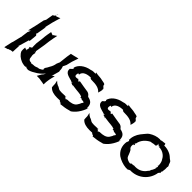

<svg xmlns="http://www.w3.org/2000/svg" viewBox="52 -1295 1995 1995"><g transform="rotate(45 1049.0 -297.5)"><path d="M17 16 18 17C29 14 44 9 57 6C59 5 63 1 64 -1C65 -1 67 0 68 0C69 0 72 0 72 1H73C71 -1 75 -4 76 -5C87 -8 101 -10 113 -11C115 -39 114 -68 117 -97C115 -98 113 -98 111 -98C113 -100 114 -103 115 -104L147 -213C148 -214 148 -215 148 -216C149 -215 150 -215 151 -215L157 -212V-213C161 -242 163 -272 166 -301L159 -310C157 -312 152 -316 150 -316C152 -317 157 -324 157 -326L173 -421C174 -425 176 -429 178 -431L177 -432C175 -429 171 -426 168 -424L189 -515C197 -547 208 -578 216 -607V-608C202 -600 185 -596 171 -591C169 -593 162 -596 160 -596C166 -600 173 -613 174 -619H173C173 -618 170 -615 169 -613L162 -600C161 -599 157 -596 156 -596V-595C159 -595 163 -593 165 -591L138 -573L137 -574C133 -547 128 -519 123 -492L110 -469L90 -374C83 -343 75 -311 68 -282H69C74 -288 84 -294 92 -299C90 -296 88 -291 87 -288L80 -270C80 -270 78 -267 77 -267C74 -241 70 -212 66 -186C66 -185 66 -184 67 -183C66 -182 65 -180 64 -179L41 -84C41 -84 40 -82 39 -82V-79L37 -75C31 -44 24 -13 17 16Z M173 -133C170 -113 170 -96 172 -80C185 -46 218 -19 256 -4C269 1 321 15 324 -2C326 4 339 14 336 8V7L337 6C343 10 350 9 354 9C355 10 354 11 354 11C374 7 398 -2 421 -17C458 -36 491 -63 517 -95C513 -85 507 -74 500 -64L496 -63C486 -44 475 -27 466 -11C478 -11 495 -11 508 -10L524 -7C543 -5 562 -1 578 2H579C579 -19 580 -45 585 -69V-70C589 -93 596 -118 602 -139H601C595 -132 578 -130 569 -124C573 -127 577 -133 581 -138L601 -210C600 -210 599 -209 599 -209C599 -209 599 -210 598 -210L596 -242C595 -253 589 -265 587 -273C592 -283 600 -296 605 -309L621 -373C629 -397 638 -422 645 -444H644C626 -440 606 -434 586 -430L555 -423C555 -422 555 -423 554 -423L555 -422L547 -373C543 -340 540 -308 536 -276H535C535 -275 533 -273 533 -272L522 -246C518 -218 508 -194 495 -174C484 -154 480 -143 469 -130C469 -127 467 -122 466 -118C467 -110 466 -108 468 -107C469 -107 470 -106 471 -105C459 -94 445 -86 428 -79C412 -84 397 -65 365 -66C356 -64 347 -63 337 -63C339 -61 336 -57 329 -65L330 -66C298 -66 286 -78 285 -115C280 -130 283 -151 288 -170V-171C286 -170 280 -170 278 -172H277C274 -173 273 -174 271 -175C274 -175 276 -176 278 -177C281 -178 286 -177 288 -177C286 -178 283 -181 282 -183L281 -184C281 -185 279 -188 279 -188C285 -221 291 -257 296 -291L304 -354C309 -387 316 -423 323 -454H322C313 -448 300 -437 288 -431C287 -429 284 -424 281 -423C281 -424 282 -425 282 -426C271 -429 262 -435 250 -438L241 -388C238 -368 235 -345 234 -325L224 -244C223 -223 225 -199 225 -182C221 -182 213 -178 211 -175C206 -171 198 -167 194 -166C202 -166 208 -161 214 -158C213 -158 212 -159 211 -159C208 -159 206 -161 205 -163V-162C206 -161 206 -157 206 -154C206 -145 202 -132 197 -124C190 -127 179 -131 173 -133ZM198 -124C206 -131 201 -123 202 -122C202 -122 201 -123 198 -124ZM465 -111C465 -111 466 -111 466 -111C466 -112 466 -115 465 -117ZM465 -118C465 -120 464 -122 465 -120ZM600 -210C600 -210 601 -211 601 -211C601 -211 601 -212 600 -212Z M656 -304 657 -303C651 -243 716 -240 763 -224C759 -220 763 -218 770 -222C772 -224 776 -226 777 -228C775 -225 772 -218 771 -213C776 -211 788 -211 796 -202C797 -202 797 -202 798 -201C797 -202 796 -202 796 -202C797 -203 801 -205 800 -208H801V-207C810 -206 820 -205 831 -203C872 -196 915 -198 944 -185C945 -182 945 -172 945 -170C946 -172 949 -174 952 -174C960 -172 964 -175 964 -175C964 -175 962 -174 961 -172C972 -160 1006 -171 1006 -154H1005C1001 -149 987 -127 992 -133C991 -125 981 -112 971 -95C952 -70 912 -60 868 -60L865 -59C864 -61 851 -54 845 -49C847 -61 839 -58 835 -60C835 -61 835 -61 836 -62C837 -63 830 -70 820 -69C820 -69 834 -71 839 -72L840 -73C796 -71 742 -66 725 -79C718 -83 704 -93 692 -95C679 -100 665 -110 652 -124L651 -123C652 -113 658 -98 659 -87L660 -56C661 -50 662 -42 662 -36L663 -37C688 -9 727 1 777 1C788 1 797 0 808 0C808 1 809 1 809 0C810 0 810 -4 820 3C823 6 827 11 829 13H830C828 11 826 9 826 6L828 8C831 14 842 11 843 15C845 17 845 23 845 24H846C887 20 920 16 956 5C963 3 971 2 977 0C987 -6 996 -15 1004 -22C1013 -31 1023 -39 1035 -57C1057 -87 1074 -123 1083 -153H1082L1072 -137C1074 -202 1051 -223 998 -234C986 -248 979 -259 957 -266C912 -274 865 -279 823 -288C824 -285 815 -276 811 -271L812 -276C812 -281 806 -281 803 -283C802 -285 803 -288 803 -289C803 -291 796 -287 794 -289C793 -290 793 -293 794 -294H793C793 -293 790 -291 789 -290C754 -283 742 -291 750 -326V-329H751C751 -329 750 -337 762 -333C764 -332 766 -330 766 -328L767 -329C770 -381 830 -396 878 -395C879 -394 878 -391 880 -388C891 -382 901 -382 901 -383C967 -383 1010 -375 1040 -339L1047 -364C1049 -372 1051 -381 1052 -389C1051 -390 1050 -390 1049 -390C1050 -393 1052 -399 1052 -401C1049 -412 1035 -418 1029 -426C1026 -432 1026 -441 1024 -445C1012 -454 996 -453 977 -458C953 -465 931 -464 907 -467C898 -468 881 -470 879 -476L878 -475C881 -473 883 -467 883 -463V-461C881 -460 878 -458 876 -458C861 -457 844 -461 819 -451C742 -438 687 -391 677 -340H678L680 -342C681 -341 684 -334 686 -332C685 -332 683 -333 682 -333C681 -334 682 -328 678 -324C671 -318 661 -309 656 -304ZM682 -343C683 -344 684 -344 683 -343ZM768 -215V-216H767ZM768 -215C769 -214 770 -213 771 -213L770 -208C770 -209 769 -210 769 -211C768 -212 768 -214 768 -215ZM798 -201C800 -199 802 -197 804 -196V-197C803 -198 800 -200 798 -201ZM813 -290C816 -290 819 -289 822 -289C823 -289 823 -288 823 -288C820 -289 816 -289 813 -290ZM882 -459C881 -460 882 -460 883 -460C883 -458 884 -458 882 -459ZM881 -387C882 -386 882 -385 883 -384V-385C883 -386 882 -386 881 -387Z M1131 -304 1132 -303C1126 -243 1191 -240 1238 -224C1234 -220 1238 -218 1245 -222C1247 -224 1251 -226 1252 -228C1250 -225 1247 -218 1246 -213C1251 -211 1263 -211 1271 -202C1272 -202 1272 -202 1273 -201C1272 -202 1271 -202 1271 -202C1272 -203 1276 -205 1275 -208H1276V-207C1285 -206 1295 -205 1306 -203C1347 -196 1390 -198 1419 -185C1420 -182 1420 -172 1420 -170C1421 -172 1424 -174 1427 -174C1435 -172 1439 -175 1439 -175C1439 -175 1437 -174 1436 -172C1447 -160 1481 -171 1481 -154H1480C1476 -149 1462 -127 1467 -133C1466 -125 1456 -112 1446 -95C1427 -70 1387 -60 1343 -60L1340 -59C1339 -61 1326 -54 1320 -49C1322 -61 1314 -58 1310 -60C1310 -61 1310 -61 1311 -62C1312 -63 1305 -70 1295 -69C1295 -69 1309 -71 1314 -72L1315 -73C1271 -71 1217 -66 1200 -79C1193 -83 1179 -93 1167 -95C1154 -100 1140 -110 1127 -124L1126 -123C1127 -113 1133 -98 1134 -87L1135 -56C1136 -50 1137 -42 1137 -36L1138 -37C1163 -9 1202 1 1252 1C1263 1 1272 0 1283 0C1283 1 1284 1 1284 0C1285 0 1285 -4 1295 3C1298 6 1302 11 1304 13H1305C1303 11 1301 9 1301 6L1303 8C1306 14 1317 11 1318 15C1320 17 1320 23 1320 24H1321C1362 20 1395 16 1431 5C1438 3 1446 2 1452 0C1462 -6 1471 -15 1479 -22C1488 -31 1498 -39 1510 -57C1532 -87 1549 -123 1558 -153H1557L1547 -137C1549 -202 1526 -223 1473 -234C1461 -248 1454 -259 1432 -266C1387 -274 1340 -279 1298 -288C1299 -285 1290 -276 1286 -271L1287 -276C1287 -281 1281 -281 1278 -283C1277 -285 1278 -288 1278 -289C1278 -291 1271 -287 1269 -289C1268 -290 1268 -293 1269 -294H1268C1268 -293 1265 -291 1264 -290C1229 -283 1217 -291 1225 -326V-329H1226C1226 -329 1225 -337 1237 -333C1239 -332 1241 -330 1241 -328L1242 -329C1245 -381 1305 -396 1353 -395C1354 -394 1353 -391 1355 -388C1366 -382 1376 -382 1376 -383C1442 -383 1485 -375 1515 -339L1522 -364C1524 -372 1526 -381 1527 -389C1526 -390 1525 -390 1524 -390C1525 -393 1527 -399 1527 -401C1524 -412 1510 -418 1504 -426C1501 -432 1501 -441 1499 -445C1487 -454 1471 -453 1452 -458C1428 -465 1406 -464 1382 -467C1373 -468 1356 -470 1354 -476L1353 -475C1356 -473 1358 -467 1358 -463V-461C1356 -460 1353 -458 1351 -458C1336 -457 1319 -461 1294 -451C1217 -438 1162 -391 1152 -340H1153L1155 -342C1156 -341 1159 -334 1161 -332C1160 -332 1158 -333 1157 -333C1156 -334 1157 -328 1153 -324C1146 -318 1136 -309 1131 -304ZM1157 -343C1158 -344 1159 -344 1158 -343ZM1243 -215V-216H1242ZM1243 -215C1244 -214 1245 -213 1246 -213L1245 -208C1245 -209 1244 -210 1244 -211C1243 -212 1243 -214 1243 -215ZM1273 -201C1275 -199 1277 -197 1279 -196V-197C1278 -198 1275 -200 1273 -201ZM1288 -290C1291 -290 1294 -289 1297 -289C1298 -289 1298 -288 1298 -288C1295 -289 1291 -289 1288 -290ZM1357 -459C1356 -460 1357 -460 1358 -460C1358 -458 1359 -458 1357 -459ZM1356 -387C1357 -386 1357 -385 1358 -384V-385C1358 -386 1357 -386 1356 -387Z M1602 -222C1602 -222 1602 -223 1603 -223H1602ZM1603 -223C1604 -224 1606 -224 1607 -224C1608 -225 1611 -226 1613 -226V-225C1612 -224 1609 -223 1607 -223ZM1615 -244C1615 -237 1616 -233 1615 -229H1614C1614 -229 1613 -228 1613 -226C1613 -226 1614 -226 1614 -226C1614 -226 1613 -225 1613 -225C1613 -223 1615 -219 1619 -214C1620 -214 1622 -213 1622 -213C1621 -213 1620 -210 1622 -210C1622 -209 1622 -209 1623 -209L1622 -208C1613 -188 1615 -181 1614 -185C1614 -186 1614 -188 1613 -189C1601 -116 1629 -66 1670 -34C1703 -11 1753 7 1794 10C1801 9 1811 10 1811 10C1811 10 1818 10 1821 9H1823C1828 6 1833 3 1837 1C1839 0 1841 2 1841 1C1842 0 1842 -2 1842 -3C1961 2 2055 -80 2071 -190C2071 -190 2071 -189 2072 -190C2086 -213 2093 -200 2085 -221C2084 -223 2091 -227 2092 -233L2093 -239H2092C2096 -259 2097 -279 2095 -298C2100 -310 2098 -314 2088 -332C2085 -343 2081 -353 2076 -362C2070 -369 2062 -373 2055 -378C2041 -391 2025 -406 2003 -416C1976 -429 1945 -436 1913 -435C1914 -436 1915 -440 1915 -442C1915 -444 1912 -443 1911 -453V-454H1910C1908 -456 1905 -458 1903 -460V-459C1904 -458 1904 -457 1905 -457C1899 -458 1887 -455 1881 -454H1880C1880 -455 1879 -455 1878 -455C1877 -457 1868 -451 1863 -451V-452L1861 -451C1862 -451 1862 -450 1863 -449C1863 -448 1860 -448 1858 -451L1859 -456C1859 -455 1859 -454 1858 -453C1858 -454 1857 -454 1857 -455V-452C1852 -447 1844 -446 1842 -448C1842 -449 1841 -450 1841 -450C1793 -450 1755 -434 1722 -413C1704 -401 1693 -385 1676 -365C1648 -332 1624 -300 1615 -244ZM1617 -214H1619C1618 -214 1617 -215 1617 -215C1617 -215 1617 -214 1617 -214ZM1679 -218C1681 -217 1685 -216 1687 -215C1693 -214 1695 -229 1688 -234C1686 -235 1686 -236 1685 -237C1686 -239 1688 -241 1692 -243C1701 -300 1742 -339 1783 -361C1782 -362 1791 -364 1804 -365C1819 -370 1834 -371 1849 -371H1850C1854 -376 1862 -379 1861 -392C1860 -396 1858 -402 1856 -406C1858 -403 1862 -401 1866 -399C1876 -396 1878 -389 1878 -389C1878 -389 1882 -391 1883 -392C1900 -400 1892 -391 1884 -387V-386C1915 -387 1945 -377 1966 -360C1988 -344 1997 -325 2009 -304C2017 -284 2021 -263 2019 -241C2019 -241 2018 -240 2018 -240C2018 -240 2019 -239 2019 -239C2026 -236 2025 -222 2016 -217C2019 -216 2022 -216 2022 -215C2020 -200 2013 -185 2006 -171C1995 -159 1996 -150 1993 -144C1989 -138 1984 -132 1978 -127V-125C1946 -81 1899 -60 1836 -67C1836 -67 1839 -65 1842 -64C1840 -64 1836 -64 1834 -65C1833 -65 1826 -65 1825 -61C1820 -67 1800 -64 1798 -52C1776 -53 1757 -60 1742 -71C1726 -83 1728 -96 1709 -137C1706 -142 1702 -148 1700 -154C1696 -160 1686 -162 1684 -172C1682 -174 1681 -176 1679 -177C1676 -190 1677 -204 1679 -218ZM1683 -236C1684 -234 1684 -232 1684 -230L1685 -228V-226H1684C1682 -227 1680 -232 1683 -236ZM1795 23 1811 15C1805 18 1798 21 1795 23ZM1811 15 1823 9C1825 9 1827 8 1830 7ZM1909 -458 1910 -456V-459ZM1910 -456 1912 -454C1913 -453 1913 -453 1911 -454C1911 -455 1910 -455 1910 -456ZM2005 -211C2006 -211 2007 -212 2008 -213C2007 -212 2005 -212 2005 -211ZM2010 -237C2011 -237 2015 -239 2018 -240C2017 -240 2015 -239 2013 -239C2005 -239 2006 -235 2010 -237ZM2008 -213C2009 -214 2011 -216 2011 -218C2011 -218 2012 -218 2015 -217C2014 -216 2010 -215 2008 -213Z"/></g></svg>

Font: Charger Mayhem
Style: Obl
Weight: 400
Designer: Jasper
Foundry: Cannot Into Space Fonts
Version: Version 0.98